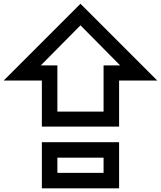

<svg xmlns="http://www.w3.org/2000/svg" viewBox="-20 -828 872 1040"><path d="M541 -223.6V-473.8H630.8L415.9 -690.8L201 -473.8H290.8V-223.6ZM415.9 -807.7 831.8 -391.8H625.1V-142.1H206.7V-391.8H0ZM206.7 -57.9H625.1V192.3H206.7ZM541 26.2H290.8V108.2H541Z"/></svg>

Font: FiraCode Nerd Font
Style: Regular
Weight: 400
Designer: Carrois Corporate, Edenspiekermann AG, Nikita Prokopov
Foundry: Carrois Corporate, Edenspiekermann AG, Nikita Prokopov
Version: Version 6.002;Nerd Fonts 2.2.2